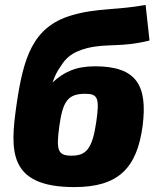

<svg xmlns="http://www.w3.org/2000/svg" viewBox="-20 -750 642 782"><path d="M367 -480C288 -480 239 -456 194 -414C203 -440 213 -461 228 -481C247 -512 272 -538 335 -554C415 -574 474 -556 589 -585L573 -730C456 -708 372 -718 270 -687C113 -640 75 -515 47 -321C21 -137 12 12 283 12C461 12 538 -64 561 -238C581 -399 539 -480 367 -480ZM372 -253C356 -142 330 -116 271 -116C215 -116 208 -138 222 -239C236 -338 257 -368 327 -368C379 -368 386 -350 372 -253Z"/></svg>

Font: Exo 2 Extra Bold
Style: Italic
Weight: 800
Italic angle: -8°
Designer: Natanael Gama
Version: Version 1.001;PS 001.001;hotconv 1.0.88;makeotf.lib2.5.64775